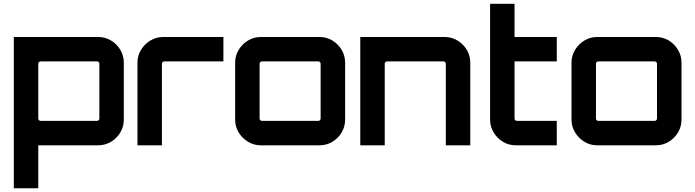

<svg xmlns="http://www.w3.org/2000/svg" viewBox="-20 -778 3721 1028"><path d="M54 230V-580H505.4Q543 -580 574.4 -561.1Q605.8 -542.2 624.4 -511Q642.9 -479.9 642.9 -442.5V-137.5Q642.9 -100.1 624.4 -69Q605.8 -37.8 574.4 -18.9Q543 0 505.4 0H184.9V230ZM197.4 -130.9H499.9Q504.8 -130.9 508.4 -134.5Q512 -138.1 512 -143.1V-436.9Q512 -441.9 508.4 -445.5Q504.8 -449.1 499.9 -449.1H197.4Q192.4 -449.1 188.7 -445.5Q184.9 -441.9 184.9 -436.9V-143.1Q184.9 -138.1 188.7 -134.5Q192.4 -130.9 197.4 -130.9Z M716 0V-442.5Q716 -479.9 734.9 -511Q753.8 -542.2 785.2 -561.1Q816.6 -580 854.2 -580H1176.1V-449.1H859.1Q854.1 -449.1 850.5 -445.5Q846.9 -441.9 846.9 -436.9V0Z M1376.5 0Q1339.1 0 1308 -18.9Q1276.8 -37.8 1257.9 -69Q1239 -100.1 1239 -137.5V-442.5Q1239 -479.9 1257.9 -511Q1276.8 -542.2 1308 -561.1Q1339.1 -580 1376.5 -580H1690.1Q1728.5 -580 1759.6 -561.2Q1790.6 -542.3 1809.3 -511Q1827.9 -479.6 1827.9 -442.5V-137.5Q1827.9 -100.1 1809.4 -69Q1790.8 -37.8 1759.7 -18.9Q1728.6 0 1690.1 0H1376.5ZM1382.1 -130.9H1684.6Q1689.5 -130.9 1693.1 -134.5Q1696.7 -138.1 1696.7 -143.1V-436.9Q1696.7 -441.9 1693.1 -445.5Q1689.5 -449.1 1684.6 -449.1H1382.1Q1377.1 -449.1 1373.5 -445.5Q1369.9 -441.9 1369.9 -436.9V-143.1Q1369.9 -138.1 1373.5 -134.5Q1377.1 -130.9 1382.1 -130.9Z M1909 0V-580H2360.4Q2398 -580 2429.4 -561.1Q2460.8 -542.2 2479.4 -511Q2497.9 -479.9 2497.9 -442.5V0H2367V-436.9Q2367 -441.9 2363.4 -445.5Q2359.8 -449.1 2354.9 -449.1H2052.4Q2047.4 -449.1 2043.7 -445.5Q2039.9 -441.9 2039.9 -436.9V0Z M2742.2 0Q2703.8 0 2672.6 -18.9Q2641.5 -37.8 2622.8 -69Q2604 -100.1 2604 -137.5V-757.6H2734.9V-580H2961.1V-449.1H2734.9V-143.1Q2734.9 -138.1 2738.5 -134.5Q2742.1 -130.9 2747.1 -130.9H2961.1V0H2742.2Z M3177.5 0Q3140.1 0 3109 -18.9Q3077.8 -37.8 3058.9 -69Q3040 -100.1 3040 -137.5V-442.5Q3040 -479.9 3058.9 -511Q3077.8 -542.2 3109 -561.1Q3140.1 -580 3177.5 -580H3491.1Q3529.5 -580 3560.6 -561.2Q3591.6 -542.3 3610.3 -511Q3628.9 -479.6 3628.9 -442.5V-137.5Q3628.9 -100.1 3610.4 -69Q3591.8 -37.8 3560.7 -18.9Q3529.6 0 3491.1 0H3177.5ZM3183.1 -130.9H3485.6Q3490.5 -130.9 3494.1 -134.5Q3497.7 -138.1 3497.7 -143.1V-436.9Q3497.7 -441.9 3494.1 -445.5Q3490.5 -449.1 3485.6 -449.1H3183.1Q3178.1 -449.1 3174.5 -445.5Q3170.9 -441.9 3170.9 -436.9V-143.1Q3170.9 -138.1 3174.5 -134.5Q3178.1 -130.9 3183.1 -130.9Z"/></svg>

Font: Orbitron
Style: Regular
Weight: 400
Designer: Matt McInerney
Foundry: The League of Moveable Type
Version: Version 2.001